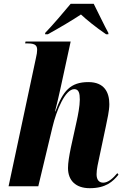

<svg xmlns="http://www.w3.org/2000/svg" viewBox="-20 -978 660 1008"><path d="M217 -805V-798H231C291 -831 365 -875 405 -902C435 -874 479 -838 537 -798H549V-805C530 -839 492 -919 472 -958H351C311 -910 261 -851 217 -805ZM451 10C536 10 573 -25 602 -61L596 -69C573 -41 547 -19 522 -19C500 -19 487 -34 487 -63C487 -90 495 -122 503 -160L536 -316C543 -351 554 -396 554 -431C554 -493 528 -547 444 -547C350 -547 310 -501 271 -393H269C275 -417 294 -494 298 -516L351 -760H114L112 -750H128C168 -750 175 -736 175 -716C175 -705 173 -692 169 -675L25 0H181L255 -309C277 -402 323 -510 370 -510C394 -510 399 -488 399 -455C399 -421 389 -371 383 -344L352 -203C343 -159 337 -123 337 -96C337 -30 378 10 451 10Z"/></svg>

Font: Noto Serif Display Condensed ExtraBold
Style: Italic
Weight: 800
Width: 3
Italic angle: -12°
Designer: Monotype Design Team
Foundry: Monotype Imaging Inc.
Version: Version 2.009